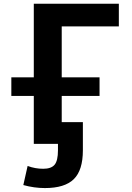

<svg xmlns="http://www.w3.org/2000/svg" viewBox="-20 -750 688 1001"><path d="M39.1 -250V-346.7H156.2V-730.5H599.6V-612.3H301.8V-346.7H499V-250H301.8V-113.3H412.1V33.2Q412.1 137.7 364.7 184.1Q317.4 230.5 213.9 230.5Q158.2 230.5 101.6 214.8L124 115.2Q163.1 129.9 205.1 129.9Q247.1 129.9 264.6 108.9Q282.2 87.9 282.2 33.2V0H156.2V-250Z"/></svg>

Font: GenEi M Gothic v2 Bold
Style: Regular
Weight: 700
Version: Version 2.0